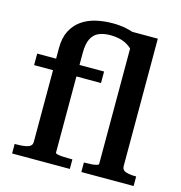

<svg xmlns="http://www.w3.org/2000/svg" viewBox="-110 -851 898 951"><g transform="rotate(15 338.5 -376.0)"><path d="M29 -510H372V-451H29ZM392 0V-49H401Q415 -49 430 -50Q445 -51 456 -54Q467 -57 467 -61V-699L409 -736H587V-83Q587 -62 607 -55.5Q627 -49 658 -49H660V0ZM333 0H37V-49H48Q85 -49 105.5 -56Q126 -63 126 -83V-564Q126 -617 144.5 -653Q163 -689 194.5 -711Q226 -733 266.5 -742.5Q307 -752 352 -752Q389 -752 420.5 -745.5Q452 -739 477.5 -727.5Q503 -716 521 -701L496 -619Q478 -646 457 -662Q436 -678 411 -685Q386 -692 356 -692Q322 -692 297.5 -681.5Q273 -671 259.5 -645Q246 -619 246 -572V-60Q246 -56 256 -53.5Q266 -51 283.5 -50Q301 -49 322 -49H333Z"/></g></svg>

Font: Roboto Serif 36pt Medium
Style: Regular
Weight: 500
Designer: Greg Gazdowicz
Foundry: Commercial Type
Version: Version 1.008